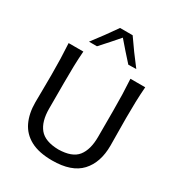

<svg xmlns="http://www.w3.org/2000/svg" viewBox="-235 -1178 1244 1341"><g transform="rotate(30 387.0 -507.5)"><path d="M388.2 11.7Q281.2 11.7 214.1 -24.2Q147 -60.1 115.5 -126.2Q84 -192.4 84 -282.2Q84 -314.9 85 -376.7Q85.9 -438.5 85.9 -503.9Q85.9 -575.2 84.2 -634Q82.5 -692.9 78.6 -756.3H197.3Q192.4 -692.9 190.9 -634Q189.5 -575.2 189.5 -503.9V-291.5Q189.5 -188.5 234.4 -133.5Q279.3 -78.6 387.7 -76.7Q497.1 -78.6 540.8 -133.5Q584.5 -188.5 584.5 -292.5V-503.9Q584.5 -575.2 582.8 -634Q581.1 -692.9 577.1 -756.3H696.3Q691.4 -692.9 689.7 -634Q688 -575.2 688 -503.9Q688 -438.5 689 -376.2Q689.9 -314 689.9 -282.2Q689.9 -145.5 617.2 -66.9Q544.4 11.7 388.2 11.7ZM515.1 -834Q482.4 -870.1 450.4 -906.2Q418.5 -942.4 387.7 -978.5Q356.9 -942.9 325.7 -907.5Q294.4 -872.1 261.2 -835.9H196.8Q233.9 -883.8 269 -931.9Q304.2 -980 336.9 -1027.3H438.5Q504.9 -930.2 578.6 -835.4Z"/></g></svg>

Font: Pinar-DS1-FD Medium
Style: Regular
Weight: 500
Designer: Amin Abedi
Version: Version 3.000